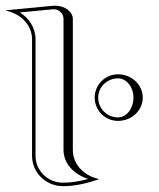

<svg xmlns="http://www.w3.org/2000/svg" viewBox="-20 -635 545 659"><path d="M305 -300C305 -255.8 340.8 -220 385 -220C431.9 -220 470 -255.8 470 -300C470 -344.2 431.9 -380 385 -380C340.8 -380 305 -344.2 305 -300ZM317 -300C317 -336.4 347.5 -366 385 -366C414.3 -366 438 -336.4 438 -300C438 -262.5 414.3 -232 385 -232C347.5 -232 317 -262.5 317 -300ZM90 -100C90 -42 138 4 196 4C240 4 277 -6 318 -19V-21C268 -32 230 -71 230 -120V-570C230 -594.5 203 -615.5 168.9 -615.5C166 -615.5 163 -615.3 160 -615L2 -600V-598C52 -587 90 -549 90 -500ZM102 -100V-500C102 -539.9 79.3 -572.9 48 -592.3L161.2 -603.1C162.4 -603.2 163.5 -603.2 164.7 -603.2C182.7 -603.2 198 -588.4 198 -570V-120C198 -73.9 233.5 -36.6 282.6 -20.9C253.1 -12.8 227 -8 196 -8C144.4 -8 102 -48.9 102 -100Z"/></svg>

Font: Sortefax
Style: Medium
Weight: 500
Designer: gluk
Foundry: gluk
Version: Version 0.261